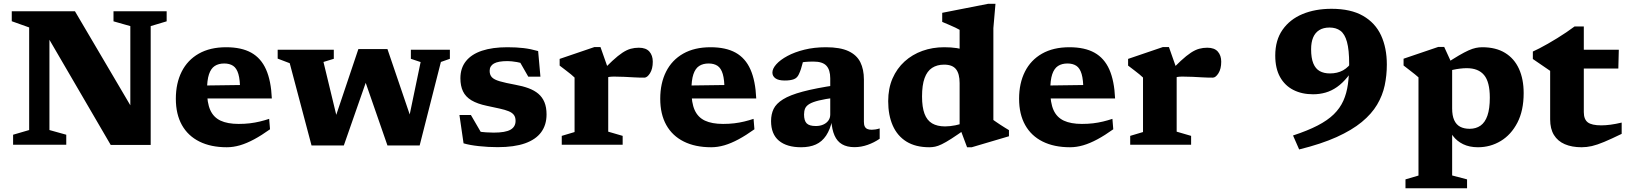

<svg xmlns="http://www.w3.org/2000/svg" viewBox="-20 -757 8514 1004"><path d="M132.5 -77V-613.5L41.5 -646V-698H372L693.5 -152L661.5 -100.5V-620.5L573.5 -645.5V-698H851.5V-645.5L768 -620.5V1H559L193 -627L238.5 -640.5V-77L326.5 -52.5V0H48.5V-52.5Z M1162.5 -510Q1242.5 -510 1293.8 -481.5Q1345 -453 1371.2 -393.8Q1397.5 -334.5 1401.5 -242H1021.5L1021 -309.5L1280 -313L1235.5 -284.5Q1235.5 -339.5 1226.5 -370Q1217.5 -400.5 1199 -412.8Q1180.5 -425 1152.5 -425Q1123 -425 1103 -412Q1083 -399 1072.8 -368.5Q1062.5 -338 1062.5 -284Q1062.5 -219.5 1079.5 -181.5Q1096.5 -143.5 1133.2 -126.2Q1170 -109 1228 -109Q1259 -109 1286.2 -112.2Q1313.5 -115.5 1338.5 -121.5Q1363.5 -127.5 1387.5 -135.5L1392 -81Q1348 -49.5 1309 -28.5Q1270 -7.5 1234.8 2.8Q1199.5 13 1166 13Q1082.5 13 1022.8 -16.8Q963 -46.5 931.2 -103.2Q899.5 -160 899.5 -240.5Q899.5 -321.5 930 -382.2Q960.5 -443 1019.5 -476.5Q1078.5 -510 1162.5 -510Z M2179.5 -432.5 2128.5 -449.5V-497H2332.5V-449.5L2285.5 -433L2174.5 3.5H2006L1873 -379.5L1914 -386L1778 3.5H1609L1495 -426.5L1432 -450.5V-497H1725.5V-449.5L1671.5 -433L1755.5 -85.5L1716 -90L1854 -500.5H2006L2149 -80.5L2106.5 -82Z M2633 -510Q2680.5 -510 2718 -505.5Q2755.5 -501 2794 -490L2806 -356H2742.5L2673.5 -476.5L2740.5 -417Q2712 -427.5 2683 -432.5Q2654 -437.5 2634 -437.5Q2585 -437.5 2562.8 -424.8Q2540.5 -412 2540.5 -386.5Q2540.5 -365.5 2552.2 -353Q2564 -340.5 2593.2 -332Q2622.5 -323.5 2674 -314Q2713 -307 2743.5 -295.8Q2774 -284.5 2795 -266.8Q2816 -249 2827 -222.5Q2838 -196 2838 -158.5Q2838 -104 2810 -65.8Q2782 -27.5 2725.5 -7.5Q2669 12.5 2582.5 12.5Q2533 12.5 2484.5 7.2Q2436 2 2404 -7.5L2382.5 -155.5H2442.5L2521 -20.5L2444.5 -77Q2460.5 -72.5 2480.5 -69.5Q2500.5 -66.5 2521.5 -65Q2542.5 -63.5 2561.5 -63.5Q2623 -63.5 2649.5 -78.8Q2676 -94 2676 -125Q2676 -144.5 2667 -156.2Q2658 -168 2639.5 -175.5Q2621 -183 2592.8 -189.2Q2564.5 -195.5 2526.5 -203.5Q2476 -214 2445.2 -232.5Q2414.5 -251 2401 -279.5Q2387.5 -308 2387.5 -347.5Q2387.5 -401 2416.5 -437.2Q2445.5 -473.5 2500.5 -491.8Q2555.5 -510 2633 -510Z M3320.5 -507.5Q3358 -507.5 3375.8 -487.2Q3393.5 -467 3393.5 -434.5Q3393.5 -397 3379 -374Q3364.5 -351 3349.5 -351Q3320 -351 3294.8 -352.5Q3269.5 -354 3244.5 -355.2Q3219.5 -356.5 3191.5 -356.5Q3177.5 -356.5 3166.8 -355Q3156 -353.5 3146.2 -349.2Q3136.5 -345 3124 -337L3109 -365Q3151.5 -410.5 3181.8 -438.5Q3212 -466.5 3235 -481.5Q3258 -496.5 3278.2 -502Q3298.5 -507.5 3320.5 -507.5ZM3160.5 -396V-68.5L3236 -46.5V0H2917.5V-46.5L2984.5 -66.5V-351.5Q2977.5 -358.5 2966 -368Q2954.5 -377.5 2939.2 -389Q2924 -400.5 2906.5 -414V-449L3088.5 -511H3120Z M3695.5 -510Q3775.5 -510 3826.8 -481.5Q3878 -453 3904.2 -393.8Q3930.5 -334.5 3934.5 -242H3554.5L3554 -309.5L3813 -313L3768.5 -284.5Q3768.5 -339.5 3759.5 -370Q3750.5 -400.5 3732 -412.8Q3713.5 -425 3685.5 -425Q3656 -425 3636 -412Q3616 -399 3605.8 -368.5Q3595.5 -338 3595.5 -284Q3595.5 -219.5 3612.5 -181.5Q3629.5 -143.5 3666.2 -126.2Q3703 -109 3761 -109Q3792 -109 3819.2 -112.2Q3846.5 -115.5 3871.5 -121.5Q3896.5 -127.5 3920.5 -135.5L3925 -81Q3881 -49.5 3842 -28.5Q3803 -7.5 3767.8 2.8Q3732.5 13 3699 13Q3615.5 13 3555.8 -16.8Q3496 -46.5 3464.2 -103.2Q3432.5 -160 3432.5 -240.5Q3432.5 -321.5 3463 -382.2Q3493.5 -443 3552.5 -476.5Q3611.5 -510 3695.5 -510Z M4353 -312 4347.5 -246.5Q4294.5 -239.5 4262 -231.5Q4229.5 -223.5 4212.8 -213.5Q4196 -203.5 4190.2 -190Q4184.5 -176.5 4184.5 -158.5Q4184.5 -126 4198.2 -112Q4212 -98 4246 -98Q4268.5 -98 4285.5 -105.8Q4302.5 -113.5 4312 -127Q4321.5 -140.5 4321.5 -158V-347Q4321.5 -391.5 4301.5 -413.2Q4281.5 -435 4234 -435Q4208.5 -435 4190.2 -433.2Q4172 -431.5 4158 -428L4186 -467.5Q4181.5 -445 4177.2 -427.5Q4173 -410 4168.2 -395.8Q4163.5 -381.5 4157.5 -369Q4149 -349.5 4131.2 -342.8Q4113.5 -336 4083.5 -336Q4050.5 -336 4034.8 -347.5Q4019 -359 4019 -377.5Q4019 -398 4039.5 -421Q4060 -444 4097.5 -464.2Q4135 -484.5 4186.2 -497.2Q4237.5 -510 4299 -510Q4373 -510 4416.5 -489.8Q4460 -469.5 4478.8 -431.8Q4497.5 -394 4497.5 -341.5V-120Q4497.5 -104.5 4502 -95.5Q4506.5 -86.5 4515.5 -82.5Q4524.5 -78.5 4538 -78.5Q4547 -78.5 4557.2 -80Q4567.5 -81.5 4580 -85.5V-31.5Q4551 -11.5 4517 0.5Q4483 12.5 4448 12.5Q4409.5 12.5 4383.5 -2.5Q4357.5 -17.5 4343.8 -48.8Q4330 -80 4327 -128.5L4333 -133Q4321.5 -80.5 4300 -48.2Q4278.5 -16 4246.2 -1.5Q4214 13 4169 13Q4094.5 13 4053.2 -21.2Q4012 -55.5 4012 -124Q4012 -159.5 4025.2 -187.2Q4038.5 -215 4074.5 -237.5Q4110.5 -260 4177.8 -278Q4245 -296 4353 -312Z M4998 -322.5Q4998 -371 4979.2 -395Q4960.5 -419 4917 -419Q4880 -419 4854 -402Q4828 -385 4814.8 -348.5Q4801.5 -312 4801.5 -252.5Q4801.5 -196.5 4814.5 -162Q4827.5 -127.5 4854.2 -111.8Q4881 -96 4922 -96Q4947 -96 4976 -101.8Q5005 -107.5 5033 -118.5V-85Q4986.5 -52 4955.8 -32.2Q4925 -12.5 4904.8 -2.8Q4884.5 7 4869.5 10Q4854.5 13 4839.5 13Q4768 13 4720.2 -16.5Q4672.5 -46 4648.5 -100.2Q4624.5 -154.5 4624.5 -228Q4624.5 -294.5 4647.2 -346.8Q4670 -399 4710.2 -435.5Q4750.5 -472 4803.5 -491Q4856.5 -510 4917.5 -510Q4953.5 -510 4983.2 -505.5Q5013 -501 5042.8 -490.2Q5072.5 -479.5 5107 -461L4998 -452V-601Q4992 -605 4976 -612.5Q4960 -620 4941.2 -628Q4922.5 -636 4907 -642.5V-690L5146.5 -737H5185.5L5174.5 -610V-129.5Q5179.5 -126 5189.5 -119Q5199.5 -112 5211.8 -104Q5224 -96 5235.8 -88.8Q5247.5 -81.5 5256 -76.5V-44.5L5061.5 13H5037L4998 -91Z M5572 -510Q5652 -510 5703.2 -481.5Q5754.5 -453 5780.8 -393.8Q5807 -334.5 5811 -242H5431L5430.5 -309.5L5689.5 -313L5645 -284.5Q5645 -339.5 5636 -370Q5627 -400.5 5608.5 -412.8Q5590 -425 5562 -425Q5532.5 -425 5512.5 -412Q5492.5 -399 5482.2 -368.5Q5472 -338 5472 -284Q5472 -219.5 5489 -181.5Q5506 -143.5 5542.8 -126.2Q5579.5 -109 5637.5 -109Q5668.5 -109 5695.8 -112.2Q5723 -115.5 5748 -121.5Q5773 -127.5 5797 -135.5L5801.5 -81Q5757.5 -49.5 5718.5 -28.5Q5679.5 -7.5 5644.2 2.8Q5609 13 5575.5 13Q5492 13 5432.2 -16.8Q5372.5 -46.5 5340.8 -103.2Q5309 -160 5309 -240.5Q5309 -321.5 5339.5 -382.2Q5370 -443 5429 -476.5Q5488 -510 5572 -510Z M6293 -507.5Q6330.5 -507.5 6348.2 -487.2Q6366 -467 6366 -434.5Q6366 -397 6351.5 -374Q6337 -351 6322 -351Q6292.5 -351 6267.2 -352.5Q6242 -354 6217 -355.2Q6192 -356.5 6164 -356.5Q6150 -356.5 6139.2 -355Q6128.5 -353.5 6118.8 -349.2Q6109 -345 6096.5 -337L6081.5 -365Q6124 -410.5 6154.2 -438.5Q6184.5 -466.5 6207.5 -481.5Q6230.5 -496.5 6250.8 -502Q6271 -507.5 6293 -507.5ZM6133 -396V-68.5L6208.5 -46.5V0H5890V-46.5L5957 -66.5V-351.5Q5950 -358.5 5938.5 -368Q5927 -377.5 5911.8 -389Q5896.5 -400.5 5879 -414V-449L6061 -511H6092.5Z M6773.5 24.5 6741.5 -48.5Q6817.5 -73.5 6869.8 -100.5Q6922 -127.5 6954.5 -159.2Q6987 -191 7004.5 -230Q7022 -269 7028.5 -316.8Q7035 -364.5 7035 -423.5Q7035 -496.5 7023.5 -538Q7012 -579.5 6989.2 -596.2Q6966.5 -613 6932.5 -613Q6900 -613 6878.5 -599.5Q6857 -586 6846.5 -560.8Q6836 -535.5 6836 -499.5Q6836 -453.5 6847.5 -425.5Q6859 -397.5 6881 -385.2Q6903 -373 6934.5 -373Q6953.5 -373 6970.8 -377Q6988 -381 7003 -389.2Q7018 -397.5 7031 -410.5Q7044 -423.5 7054.5 -441.5L7075 -431Q7052 -386 7026 -354Q7000 -322 6971.5 -302Q6943 -282 6911.8 -273Q6880.5 -264 6846.5 -264Q6787.5 -264 6743 -286.8Q6698.5 -309.5 6673.5 -354.5Q6648.5 -399.5 6648.5 -466.5Q6648.5 -547 6686.8 -601.5Q6725 -656 6791.2 -683.5Q6857.5 -711 6942.5 -711Q7043.5 -711 7107.5 -674.2Q7171.5 -637.5 7201.8 -572Q7232 -506.5 7232 -419.5Q7232 -363 7220.8 -310.2Q7209.5 -257.5 7181 -209.5Q7152.5 -161.5 7101 -119Q7049.5 -76.5 6969.2 -40.2Q6889 -4 6773.5 24.5Z M7770.5 -246.5Q7770.5 -328.5 7740.5 -364.5Q7710.5 -400.5 7650 -400.5Q7633.5 -400.5 7614.8 -398.2Q7596 -396 7577.2 -391.8Q7558.5 -387.5 7541 -381L7537.5 -422Q7579 -449.5 7608.5 -466.8Q7638 -484 7659.2 -493.5Q7680.5 -503 7697.5 -506.5Q7714.5 -510 7731 -510Q7802 -510 7850.2 -480.5Q7898.5 -451 7923 -397Q7947.5 -343 7947.5 -270Q7947.5 -179 7914.8 -115.8Q7882 -52.5 7827.8 -19.8Q7773.5 13 7708.5 13Q7664 13 7631 -3Q7598 -19 7577.2 -47Q7556.5 -75 7548 -110.5H7573.5V160.5L7651.5 181V227.5H7329.5V181L7397.5 161V-352.5Q7390.5 -359 7379 -368.2Q7367.5 -377.5 7352.2 -389.2Q7337 -401 7319.5 -414.5V-450L7500.5 -511.5H7532L7573.5 -421V-190Q7573.5 -152.5 7584.2 -128.8Q7595 -105 7615.5 -94.2Q7636 -83.5 7665 -83.5Q7698 -83.5 7721.8 -100Q7745.5 -116.5 7758 -152.5Q7770.5 -188.5 7770.5 -246.5Z M8262 -171Q8262 -133 8282.8 -117.2Q8303.5 -101.5 8353.5 -101.5Q8376 -101.5 8402.2 -105Q8428.5 -108.5 8460 -116V-57Q8405.5 -30.5 8368.5 -15Q8331.5 0.5 8304.2 6.8Q8277 13 8250.5 13Q8199.5 13 8162.5 -3Q8125.5 -19 8105.8 -51.2Q8086 -83.5 8086 -132.5V-386.5L7995.5 -448.5V-487.5Q8010 -494 8030.5 -504.5Q8051 -515 8074.5 -528.5Q8098 -542 8122.8 -557.2Q8147.5 -572.5 8170.8 -588.2Q8194 -604 8213.5 -618.5H8262V-484.5ZM8190 -398.5 8192.5 -497H8445L8442.5 -398.5Z"/></svg>

Font: Newsreader 9pt
Style: Bold
Weight: 700
Designer: Hugues Gentile
Foundry: Production Type
Version: Version 1.003